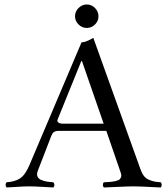

<svg xmlns="http://www.w3.org/2000/svg" viewBox="-20 -826 739 851"><path d="M328.1 -717.5Q312.5 -732.9 312.5 -753.9Q312.5 -774.9 328.1 -790.5Q343.8 -806.2 364.7 -806.2Q385.7 -806.2 401.1 -790.5Q416.5 -774.9 416.5 -753.9Q416.5 -732.9 401.1 -717.5Q385.7 -702.1 364.7 -702.1Q343.8 -702.1 328.1 -717.5ZM260.7 -277.8H439.5L343.3 -555.2H340.3L235.4 -296.4Q231.9 -288.6 238.5 -283.2Q245.1 -277.8 260.7 -277.8ZM147.5 -68.8Q144.5 -61 144.3 -54.7Q144 -48.3 146.2 -43.7Q148.4 -39.1 152.1 -35.2Q155.8 -31.2 161.9 -28.8Q168 -26.4 173.8 -24.4Q179.7 -22.5 187.7 -21.2Q195.8 -20 202.1 -19.3Q208.5 -18.6 216.3 -18.1Q220.7 -13.7 220.9 -6.6Q221.2 0.5 216.3 4.9Q202.1 4.4 166.7 2.2Q131.3 0 108.4 0Q86.9 0 55.9 2.2Q24.9 4.4 9.3 4.9Q4.9 0.5 4.9 -6.6Q4.9 -13.7 9.3 -18.1Q45.9 -20.5 68.6 -35.2Q91.3 -49.8 109.4 -91.8L341.3 -638.2Q359.9 -638.2 393.6 -658.2L602.5 -76.2Q608.9 -57.6 617.9 -46.1Q627 -34.7 640.4 -29.1Q653.8 -23.4 663.8 -21.5Q673.8 -19.5 692.4 -18.1Q696.8 -13.7 696.8 -6.6Q696.8 0.5 692.4 4.9Q678.2 4.4 655.5 3.2Q632.8 2 611.1 1Q589.4 0 571.3 0Q548.8 0 500.7 2.4Q452.6 4.9 440.4 4.9Q436 0.5 436 -6.6Q436 -13.7 440.4 -18.1Q443.8 -18.1 450.2 -18.6Q460.9 -19 466.1 -19.5Q471.2 -20 480 -21.2Q488.8 -22.5 493.2 -23.7Q497.6 -24.9 503.4 -27.1Q509.3 -29.3 511.5 -32.2Q513.7 -35.2 515.9 -39.3Q518.1 -43.5 517.6 -49.3Q517.1 -55.2 514.6 -62L451.2 -246.1H242.7Q226.1 -246.1 219 -240.7Q211.9 -235.4 207.5 -224.1Z"/></svg>

Font: Linux Libertine Display
Style: Regular
Weight: 400
Designer: Philipp H. Poll
Foundry: Philipp H. Poll
Version: Version 5.0.9